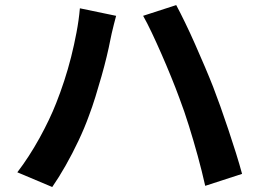

<svg xmlns="http://www.w3.org/2000/svg" viewBox="-20 -743 1040 770"><path d="M205.4 -329.7Q222.2 -372 237.4 -418.4Q252.6 -464.8 265.1 -514Q277.5 -563.2 286.8 -612.7Q296.2 -662.1 300.4 -709.7L445.7 -679.5Q442.2 -665.3 437 -646.3Q431.9 -627.3 428 -609.3Q424 -591.2 421.8 -579.7Q416.8 -553.4 407.9 -516.3Q399 -479.2 387.3 -437.9Q375.6 -396.6 362.8 -355.2Q350 -313.8 336.7 -278.9Q319.3 -230.4 294.7 -178.5Q270.2 -126.6 242.9 -78.6Q215.6 -30.6 189.5 7L49.5 -52Q96.7 -113.7 138.2 -188.8Q179.6 -263.9 205.4 -329.7ZM699 -350.6Q684.5 -390.2 666.1 -435.2Q647.8 -480.2 627.9 -525.6Q608 -571 589.1 -611Q570.2 -651 554 -679.6L686.7 -722.6Q702.3 -693.7 722.1 -652.8Q742 -612 762.2 -566.1Q782.5 -520.3 801.5 -475.6Q820.5 -430.9 834.6 -395Q847.7 -361.2 863.7 -316.4Q879.6 -271.5 895.8 -223.3Q912 -175.1 926.4 -129Q940.8 -82.9 950.8 -45.7L803 2.3Q789.7 -57.1 773 -117.8Q756.3 -178.5 737.8 -237.8Q719.4 -297.1 699 -350.6Z"/></svg>

Font: Noto Sans JP
Style: Regular
Weight: 100
Designer: Ryoko NISHIZUKA 西塚涼子 (kana, bopomofo & ideographs); Paul D. Hunt (Latin, Greek & Cyrillic); Sandoll Communications 산돌커뮤니
Foundry: Adobe
Version: Version 2.004;hotconv 1.0.118;makeotfexe 2.5.65603